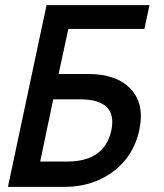

<svg xmlns="http://www.w3.org/2000/svg" viewBox="-20 -730 640 750"><path d="M11 0 142 -617 162 -710H564L544 -617H247L209 -441H325Q436 -441 491 -382Q546 -323 524 -221Q509 -153 468 -103.5Q427 -54 366 -27Q305 0 231 0ZM137 -99H241Q317 -99 359.5 -130Q402 -161 415 -221Q440 -342 292 -342H188Z"/></svg>

Font: Geist Mono Medium
Style: Italic
Weight: 500
Italic angle: -12°
Monospace: yes
Designer: Basement.studio, Andrés Briganti, Mateo Zaragoza
Foundry: Basement.studio, Vercel, Andrés Briganti, Guido Ferreyra, Mateo Zaragoza
Version: Version 1.500; ttfautohint (v1.8.4.7-5d5b)